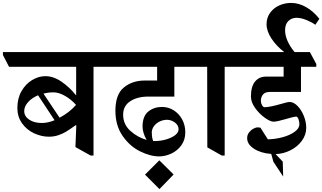

<svg xmlns="http://www.w3.org/2000/svg" viewBox="-64 -1020 2209 1316"><path d="M676 -581V-562H577V46H557L453 -12L459 -160L455 -162Q411 -131 389 -117.5Q367 -104 336.5 -93.5Q306 -83 271 -83Q220 -83 169.5 -106.5Q119 -130 87 -175Q55 -220 55 -280Q55 -346 83.5 -395.5Q112 -445 156.5 -471.5Q201 -498 247 -498Q303 -498 358.5 -459.5Q414 -421 456 -368H458V-562H-2L-44 -643V-663H631ZM344 -213Q412 -249 457 -301Q426 -337 383 -362Q340 -387 302 -387Q265 -387 234 -378L346 -211ZM310 -196 197 -367Q154 -349 128 -319.5Q102 -290 102 -259Q102 -223 136 -200Q170 -177 223 -177Q264 -177 310 -196Z M780 -234Q780 -168 829 -123.5Q878 -79 941 -61Q913 -110 913 -155Q914 -225 953 -256Q992 -287 1046 -287Q1090 -287 1126.5 -264Q1163 -241 1184.5 -201.5Q1206 -162 1206 -113Q1206 -61 1178.5 -23.5Q1151 14 1109.5 33Q1068 52 1027 52Q966 52 895.5 17Q825 -18 776 -89Q727 -160 727 -261Q727 -373 785 -420.5Q843 -468 928 -468H1013V-562H673L632 -643V-663H1216L1259 -581V-562H1131V-358H953Q877 -358 828.5 -326Q780 -294 780 -234ZM977 -108Q976 -79 986 -53H992Q1037 -53 1075.5 -64.5Q1114 -76 1137 -94Q1160 -112 1160 -134Q1160 -162 1134.5 -180.5Q1109 -199 1080 -199Q1057 -199 1033 -188.5Q1009 -178 992.5 -157Q976 -136 976 -108Z M1126 176 1029 276 930 177 1028 79Z M1573 -581V-562H1476V46H1456L1357 -10L1356 -562H1257L1215 -643V-663H1530Z M2060 -663 2104 -581V-562H1999V-390H1788Q1752 -390 1738 -371.5Q1724 -353 1724 -329Q1724 -313 1732 -299Q1740 -285 1750 -285Q1787 -286 1860 -307Q1906 -321 1922 -321Q1948 -321 1974.5 -294.5Q2001 -268 2018 -226.5Q2035 -185 2035 -144Q2035 -96 2005 -55Q1975 -14 1926 10.5Q1877 35 1825 36L1874 88L1877 190L1810 89L1795 35Q1724 30 1677 -0.5Q1630 -31 1630 -73Q1630 -95 1642.5 -111.5Q1655 -128 1672 -137.5Q1689 -147 1703 -147Q1709 -147 1721 -145L1772 -65Q1823 -66 1873 -79.5Q1923 -93 1955.5 -116.5Q1988 -140 1988 -168Q1988 -184 1983 -200Q1978 -216 1968 -221Q1955 -221 1929 -213.5Q1903 -206 1899 -205Q1834 -186 1811 -186Q1789 -186 1751 -213Q1713 -240 1684.5 -280Q1656 -320 1656 -358Q1656 -427 1684 -461Q1712 -495 1760 -495H1880V-562H1570L1529 -643V-663H1884Q1830 -705 1796.5 -756Q1763 -807 1763 -854Q1763 -899 1787.5 -932.5Q1812 -966 1850.5 -983Q1889 -1000 1931 -1000Q1984 -1000 2034.5 -971Q2085 -942 2125 -891L2097 -850Q2077 -866 2038.5 -882Q2000 -898 1968 -898Q1935 -898 1912.5 -876Q1890 -854 1890 -813Q1890 -743 1955 -663Z"/></svg>

Font: Martel ExtraBold
Style: Regular
Weight: 800
Designer: Dan Reynolds
Foundry: Dan Reynolds
Version: Version 1.001; ttfautohint (v1.1) -l 5 -r 5 -G 72 -x 0 -D la